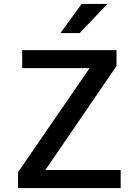

<svg xmlns="http://www.w3.org/2000/svg" viewBox="-20 -949 700 969"><path d="M589 -91V0H71V-80L432 -605H92V-696H568V-616L209 -91ZM392 -929H522L382 -782H285Z"/></svg>

Font: Amiko SemiBold
Style: Regular
Weight: 600
Designer: Pablo Impallari, Rodrigo Fuenzalida, Andres Torresi
Foundry: Impallari Type
Version: Version 1.001; ttfautohint (v1.3)